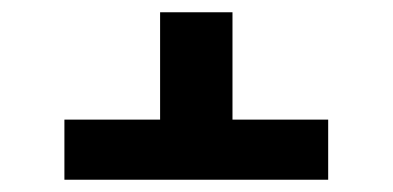

<svg xmlns="http://www.w3.org/2000/svg" viewBox="-20 -584 640 313"><path d="M515 -291H85V-389H241V-564H359V-389H515Z"/></svg>

Font: Iosevka HT Extrabold Extended
Style: Regular
Weight: 800
Width: 7
Monospace: yes
Designer: Belleve Invis
Foundry: Belleve Invis
Version: Version 32.3.0; ttfautohint (v1.8.4)